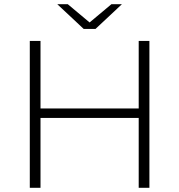

<svg xmlns="http://www.w3.org/2000/svg" viewBox="-20 -895 854 915"><path d="M641 -333H173V0H122V-700H173V-378H641V-700H692V0H641ZM379 -757 253 -875H303L407 -788L511 -875H561L435 -757Z"/></svg>

Font: Montserrat Z Light
Style: Regular
Weight: 300
Designer: Julieta Ulanovsky
Foundry: Julieta Ulanovsky
Version: Version 8.000